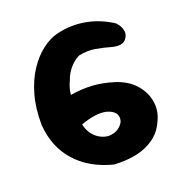

<svg xmlns="http://www.w3.org/2000/svg" viewBox="-119 -758 818 858"><g transform="rotate(-20 290.0 -329.5)"><path d="M279 -7Q170 -35 107 -106Q44 -177 36 -283Q35 -361 52.5 -423.5Q70 -486 100 -531.5Q130 -577 167 -605.5Q204 -634 240 -643Q309 -660 376 -648Q443 -636 503 -597Q503 -597 509 -590.5Q515 -584 521 -572.5Q527 -561 528 -546.5Q529 -532 518 -517Q510 -506 499.5 -502.5Q489 -499 478 -499.5Q467 -500 460 -501.5Q453 -503 453 -503Q415 -514 378 -520.5Q341 -527 299 -518Q277 -507 259 -488Q241 -469 229 -444Q227 -437 221 -424Q215 -411 210.5 -395.5Q206 -380 205 -365Q260 -374 308 -371Q356 -368 408 -352Q468 -333 501.5 -294.5Q535 -256 542 -210Q549 -164 528 -122Q509 -77 471.5 -50Q434 -23 384 -13Q334 -3 279 -7ZM301 -135Q329 -136 346.5 -147.5Q364 -159 373 -177Q387 -223 329 -240Q302 -246 271 -241Q240 -236 207 -224Q212 -199 225.5 -179.5Q239 -160 258.5 -148.5Q278 -137 301 -135Z"/></g></svg>

Font: Sour Gummy
Style: Bold
Weight: 700
Designer: Stefie Justprince
Foundry: Eifetstype
Version: Version 1.000